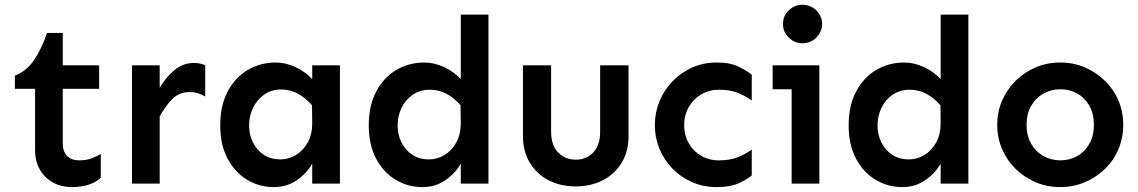

<svg xmlns="http://www.w3.org/2000/svg" viewBox="-20 -764 4737 799"><path d="M278.3 14.6Q235.4 14.6 200.7 -4.4Q166 -23.4 146 -58.1Q126 -92.8 126 -139.6V-394.5H42V-449.2Q89.8 -467.8 121.1 -513.2Q152.3 -558.6 175.8 -627H241.2V-492.2H392.6V-394.5H241.2V-167Q241.2 -133.8 259.3 -115.2Q277.3 -96.7 309.6 -96.7Q338.9 -96.7 360.8 -105Q382.8 -113.3 399.4 -123V-24.4Q381.8 -6.8 351.1 3.9Q320.3 14.6 278.3 14.6Z M529.3 0V-492.2H644.5V0ZM644.5 -279.3V-398.4Q670.9 -443.4 706.5 -472.7Q742.2 -502 786.1 -502Q813.5 -502 834 -492.2V-362.3Q819.3 -371.1 803.7 -376Q788.1 -380.9 769.5 -380.9Q725.6 -380.9 696.8 -351.6Q668 -322.3 644.5 -279.3Z M1119.1 14.6Q1059.6 14.6 1008.8 -15.6Q958 -45.9 927.2 -103.5Q896.5 -161.1 896.5 -242.2Q896.5 -324.2 927.2 -382.8Q958 -441.4 1010.7 -472.7Q1063.5 -503.9 1127.9 -503.9Q1168 -503.9 1209.5 -484.9Q1251 -465.8 1279.3 -434.6V-492.2H1394.5V0H1279.3V-83Q1256.8 -43 1215.3 -14.2Q1173.8 14.6 1119.1 14.6ZM1146.5 -100.6Q1181.6 -100.6 1211.9 -119.1Q1242.2 -137.7 1260.7 -171.4Q1279.3 -205.1 1279.3 -251L1278.3 -326.2Q1252 -356.4 1220.2 -374Q1188.5 -391.6 1150.4 -391.6Q1109.4 -391.6 1079.1 -370.1Q1048.8 -348.6 1032.7 -314.9Q1016.6 -281.2 1016.6 -242.2Q1016.6 -203.1 1032.7 -170.9Q1048.8 -138.7 1078.1 -119.6Q1107.4 -100.6 1146.5 -100.6Z M1737.3 14.6Q1677.7 14.6 1627 -15.6Q1576.2 -45.9 1545.4 -103.5Q1514.6 -161.1 1514.6 -242.2Q1514.6 -324.2 1545.4 -382.8Q1576.2 -441.4 1628.9 -472.7Q1681.6 -503.9 1746.1 -503.9Q1786.1 -503.9 1827.6 -484.9Q1869.1 -465.8 1897.5 -434.6V-703.1H2012.7V0H1897.5V-83Q1875 -43 1833.5 -14.2Q1792 14.6 1737.3 14.6ZM1764.6 -100.6Q1799.8 -100.6 1830.1 -119.1Q1860.4 -137.7 1878.9 -171.4Q1897.5 -205.1 1897.5 -251L1896.5 -326.2Q1870.1 -356.4 1838.4 -373.5Q1806.6 -390.6 1768.6 -390.6Q1727.5 -390.6 1697.3 -369.6Q1667 -348.6 1650.9 -314.9Q1634.8 -281.2 1634.8 -242.2Q1634.8 -203.1 1650.9 -170.9Q1667 -138.7 1696.3 -119.6Q1725.6 -100.6 1764.6 -100.6Z M2376 11.7Q2312.5 11.7 2263.2 -13.7Q2213.9 -39.1 2185.1 -86.4Q2156.2 -133.8 2156.2 -199.2V-492.2H2273.4V-216.8Q2273.4 -159.2 2302.7 -129.4Q2332 -99.6 2376 -99.6Q2419.9 -99.6 2448.7 -129.4Q2477.5 -159.2 2477.5 -216.8V-492.2H2595.7V-199.2Q2595.7 -133.8 2566.9 -86.4Q2538.1 -39.1 2488.3 -13.7Q2438.5 11.7 2376 11.7Z M2962.9 14.6Q2907.2 14.6 2860.4 -5.9Q2813.5 -26.4 2778.3 -62.5Q2743.2 -98.6 2724.1 -145Q2705.1 -191.4 2705.1 -243.2Q2705.1 -294.9 2724.1 -341.8Q2743.2 -388.7 2778.3 -425.3Q2813.5 -461.9 2860.4 -482.9Q2907.2 -503.9 2962.9 -503.9Q3018.6 -503.9 3054.2 -486.3Q3089.8 -468.8 3108.4 -453.1V-345.7Q3083 -364.3 3050.8 -377.4Q3018.6 -390.6 2971.7 -390.6Q2931.6 -390.6 2898.4 -371.1Q2865.2 -351.6 2846.2 -318.4Q2827.1 -285.2 2827.1 -243.2Q2827.1 -202.1 2845.7 -168.9Q2864.3 -135.7 2897 -116.2Q2929.7 -96.7 2971.7 -96.7Q3018.6 -96.7 3050.8 -109.9Q3083 -123 3108.4 -141.6V-34.2Q3089.8 -17.6 3054.2 -1.5Q3018.6 14.6 2962.9 14.6Z M3319.3 -584Q3286.1 -584 3262.2 -607.9Q3238.3 -631.8 3238.3 -664.1Q3238.3 -697.3 3262.2 -720.7Q3286.1 -744.1 3319.3 -744.1Q3341.8 -744.1 3360.4 -733.4Q3378.9 -722.7 3390.1 -704.1Q3401.4 -685.5 3401.4 -664.1Q3401.4 -643.6 3390.1 -624.5Q3378.9 -605.5 3360.4 -594.7Q3341.8 -584 3319.3 -584ZM3274.4 0V-492.2H3389.6V0ZM3195.3 -392.6V-492.2H3389.6V-392.6Z M3734.4 14.6Q3674.8 14.6 3624 -15.6Q3573.2 -45.9 3542.5 -103.5Q3511.7 -161.1 3511.7 -242.2Q3511.7 -324.2 3542.5 -382.8Q3573.2 -441.4 3626 -472.7Q3678.7 -503.9 3743.2 -503.9Q3783.2 -503.9 3824.7 -484.9Q3866.2 -465.8 3894.5 -434.6V-703.1H4009.8V0H3894.5V-83Q3872.1 -43 3830.6 -14.2Q3789.1 14.6 3734.4 14.6ZM3761.7 -100.6Q3796.9 -100.6 3827.1 -119.1Q3857.4 -137.7 3876 -171.4Q3894.5 -205.1 3894.5 -251L3893.6 -326.2Q3867.2 -356.4 3835.4 -373.5Q3803.7 -390.6 3765.6 -390.6Q3724.6 -390.6 3694.3 -369.6Q3664.1 -348.6 3647.9 -314.9Q3631.8 -281.2 3631.8 -242.2Q3631.8 -203.1 3647.9 -170.9Q3664.1 -138.7 3693.4 -119.6Q3722.7 -100.6 3761.7 -100.6Z M4392.6 14.6Q4337.9 14.6 4290.5 -5.4Q4243.2 -25.4 4207 -60.5Q4170.9 -95.7 4150.4 -143.1Q4129.9 -190.4 4129.9 -244.1Q4129.9 -298.8 4150.4 -345.7Q4170.9 -392.6 4207 -428.2Q4243.2 -463.9 4290.5 -483.9Q4337.9 -503.9 4392.6 -503.9Q4446.3 -503.9 4493.7 -483.9Q4541 -463.9 4577.6 -428.2Q4614.3 -392.6 4634.3 -345.7Q4654.3 -298.8 4654.3 -244.1Q4654.3 -190.4 4634.3 -143.1Q4614.3 -95.7 4577.6 -60.5Q4541 -25.4 4493.7 -5.4Q4446.3 14.6 4392.6 14.6ZM4392.6 -96.7Q4431.6 -96.7 4463.4 -114.7Q4495.1 -132.8 4513.7 -166Q4532.2 -199.2 4532.2 -244.1Q4532.2 -290 4513.7 -323.2Q4495.1 -356.4 4463.4 -374.5Q4431.6 -392.6 4392.6 -392.6Q4354.5 -392.6 4322.3 -374.5Q4290 -356.4 4271 -323.2Q4252 -290 4252 -244.1Q4252 -199.2 4271 -166Q4290 -132.8 4322.3 -114.7Q4354.5 -96.7 4392.6 -96.7Z"/></svg>

Font: Sen SemiBold
Style: Regular
Weight: 600
Designer: Kosal Sen, Philatype
Foundry: Philatype
Version: Version 2.000;gftools[0.9.31]